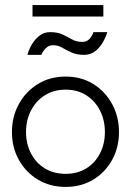

<svg xmlns="http://www.w3.org/2000/svg" viewBox="-20 -724 534 756"><path d="M238.5 12Q177 12 129.2 -16.8Q81.5 -45.5 54.2 -94.5Q27 -143.5 27 -204Q27 -264.5 54.2 -314.2Q81.5 -364 129.2 -393.2Q177 -422.5 238.5 -422.5Q300 -422.5 347.2 -393.2Q394.5 -364 421.5 -314.2Q448.5 -264.5 448.5 -204Q448.5 -143.5 421.5 -94.5Q394.5 -45.5 347.2 -16.8Q300 12 238.5 12ZM238.5 -39.5Q285 -39.5 319.8 -61Q354.5 -82.5 373.8 -120Q393 -157.5 393 -204Q393 -251 373.8 -288.8Q354.5 -326.5 319.8 -348.8Q285 -371 238.5 -371Q191.5 -371 156.5 -348.8Q121.5 -326.5 102 -288.8Q82.5 -251 82.5 -204Q82.5 -157.5 102 -120Q121.5 -82.5 156.5 -61Q191.5 -39.5 238.5 -39.5ZM88 -508Q93 -527.5 104.8 -548Q116.5 -568.5 134.8 -583Q153 -597.5 177 -597.5Q207 -597.5 226.8 -588Q246.5 -578.5 263.8 -568.8Q281 -559 304 -559Q323 -559 333.8 -572.2Q344.5 -585.5 348 -597.5H402.5Q397 -578.5 385 -557.5Q373 -536.5 354.5 -522.2Q336 -508 312 -508Q281.5 -508 261.2 -517.5Q241 -527 224.5 -536.5Q208 -546 189 -546Q171.5 -546 159.2 -533Q147 -520 143 -508ZM108 -659V-704H387V-659Z"/></svg>

Font: League Spartan Thin Light
Style: Regular
Weight: 300
Version: Version 2.002